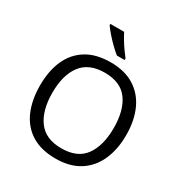

<svg xmlns="http://www.w3.org/2000/svg" viewBox="-214 -1196 1208 1271"><g transform="rotate(30 390.5 -560.0)"><path d="M720 -451Q720 -341 682.5 -258Q645 -175 572 -129Q499 -83 391 -83Q280 -83 206.5 -129Q133 -175 97 -258.5Q61 -342 61 -452Q61 -562 97 -644Q133 -726 206.5 -772Q280 -818 392 -818Q499 -818 572 -772.5Q645 -727 682.5 -644.5Q720 -562 720 -451ZM156 -451Q156 -316 213 -238.5Q270 -161 391 -161Q513 -161 569 -238.5Q625 -316 625 -451Q625 -586 569 -662.5Q513 -739 392 -739Q271 -739 213.5 -662.5Q156 -586 156 -451ZM366 -1037Q377 -1015 393.5 -987.5Q410 -960 428.5 -934Q447 -908 462 -889V-877H403Q380 -895 351 -923.5Q322 -952 297.5 -980.5Q273 -1009 261 -1027V-1037Z"/></g></svg>

Font: Noto Sans Telugu UI
Style: Regular
Weight: 400
Designer: Jelle Bosma - Monotype Design Team
Foundry: Monotype Imaging Inc.
Version: Version 2.005; ttfautohint (v1.8.4.7-5d5b)